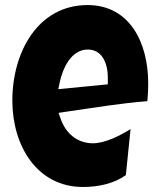

<svg xmlns="http://www.w3.org/2000/svg" viewBox="-20 -727 617 759"><path d="M216.3 -402.8C228.5 -457.5 261.2 -531.2 327.1 -531.2C392.1 -531.2 406.2 -460.9 406.2 -423.8V-393.6L210.4 -374.5ZM28.8 -329.6C28.8 -150.4 126.5 12.2 308.1 12.2C367.7 12.2 430.7 -1 477.5 -34.7L496.1 -216.8C452.6 -189.5 394 -160.6 347.2 -160.6C285.6 -160.6 240.2 -199.7 220.2 -256.3L211.4 -280.8L236.8 -284.7C345.2 -300.3 453.1 -318.4 562.5 -327.1C564.9 -350.6 565.9 -374 565.9 -397C565.9 -560.1 491.7 -707 326.2 -707C130.4 -707 28.8 -521.5 28.8 -329.6Z"/></svg>

Font: Luckiest Guy
Style: Regular
Weight: 400
Designer: Astigmatic (AOETI)
Foundry: Astigmatic (AOETI)
Version: Version 1.001